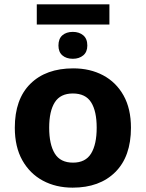

<svg xmlns="http://www.w3.org/2000/svg" viewBox="-20 -862 679 892"><path d="M150.9 -841.8H488.3V-748H150.9ZM318.4 -713.9Q347.7 -713.9 366.7 -698Q385.7 -682.1 385.7 -650.4Q385.7 -620.6 366.7 -604.7Q347.7 -588.9 318.4 -588.9Q288.1 -588.9 269.8 -604.7Q251.5 -620.6 251.5 -650.4Q251.5 -682.1 269.8 -698Q288.1 -713.9 318.4 -713.9ZM588.4 -268.6Q588.4 -134.8 515.6 -62.5Q442.9 9.8 317.4 9.8Q239.7 9.8 179.2 -22.7Q118.7 -55.2 83.7 -117.4Q48.8 -179.7 48.8 -268.6Q48.8 -401.4 121.3 -472.9Q193.8 -544.4 320.3 -544.4Q398.4 -544.4 459 -512.2Q519.5 -480 554 -418.5Q588.4 -356.9 588.4 -268.6ZM208.5 -268.6Q208.5 -191.4 234.4 -148.9Q260.3 -106.4 319.3 -106.4Q377.4 -106.4 403.3 -148.9Q429.2 -191.4 429.2 -268.6Q429.2 -345.7 403.3 -386.7Q377.4 -427.7 318.4 -427.7Q260.7 -427.7 234.6 -386.7Q208.5 -345.7 208.5 -268.6Z"/></svg>

Font: Lunasima
Style: Bold
Weight: 700
Designer: The DocRepair Project, Monotype Design Team
Foundry: Google
Version: Version 2.009